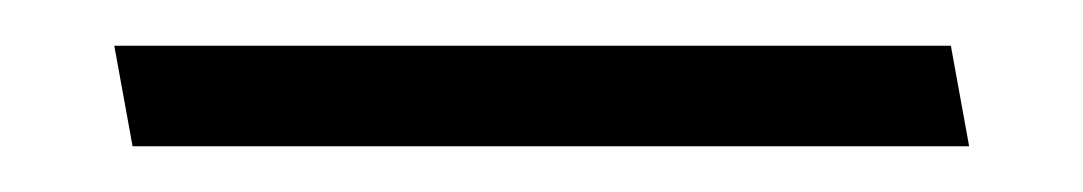

<svg xmlns="http://www.w3.org/2000/svg" viewBox="-20 -64 474 84"><path d="M396 -44H30L38 0H404Z"/></svg>

Font: Catamaran Thin ExtraLight
Style: Regular
Weight: 250
Version: Version 2.000